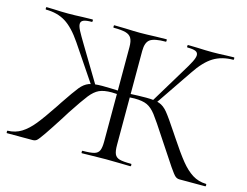

<svg xmlns="http://www.w3.org/2000/svg" viewBox="-88 -767 1168 909"><g transform="rotate(15 495.5 -312.5)"><path d="M376 -12Q415 -12 433 -17Q451 -22 457.5 -36.5Q464 -51 464 -81V-544Q464 -573 455.5 -587.5Q447 -602 427 -607.5Q407 -613 368 -613Q366 -613 366 -619Q366 -625 368 -625L422 -624Q468 -622 494 -622Q523 -622 571 -624L624 -625Q626 -625 626 -619Q626 -613 624 -613Q568 -613 547.5 -598.5Q527 -584 527 -542V-81Q527 -51 533.5 -36.5Q540 -22 557.5 -17Q575 -12 614 -12Q617 -12 617 -6Q617 0 614 0Q583 0 565 -1L494 -2L426 -1Q408 0 376 0Q374 0 374 -6Q374 -12 376 -12ZM9 -12Q47 -13 76.5 -31.5Q106 -50 134 -84.5Q162 -119 208 -188L219 -205Q262 -269 281 -292.5Q300 -316 322.5 -324.5Q345 -333 388 -333Q421 -333 484 -330L483 -312Q473 -313 462 -314Q451 -315 439 -315Q400 -315 377.5 -304.5Q355 -294 333.5 -267Q312 -240 266 -170L246 -138Q209 -80 186 -46.5Q163 -13 155 -6.5Q147 0 135 0H9Q7 0 7 -6Q7 -12 9 -12ZM36 -613Q34 -613 34 -619Q34 -625 36 -625L73 -624Q109 -622 142 -622Q175 -622 215 -624L261 -625Q264 -625 264 -619Q264 -613 261 -613Q233 -613 220.5 -607.5Q208 -602 208 -589Q208 -577 218.5 -557Q229 -537 252 -499L356 -326L339 -317L215 -501Q173 -563 132.5 -588Q92 -613 36 -613ZM723 -168Q677 -239 656 -266.5Q635 -294 612.5 -304.5Q590 -315 550 -315Q539 -315 528 -314Q517 -313 508 -312L507 -330Q569 -333 602 -333Q646 -333 668 -325Q690 -317 709 -294Q728 -271 771 -206L783 -188Q828 -120 856.5 -85Q885 -50 914.5 -31.5Q944 -13 981 -12Q984 -12 984 -6Q984 0 981 0H855Q843 0 834 -7.5Q825 -15 803.5 -46.5Q782 -78 723 -168ZM634 -326 738 -498Q761 -535 771.5 -556Q782 -577 782 -589Q782 -602 770 -607.5Q758 -613 730 -613Q727 -613 727 -619Q727 -625 730 -625L776 -624Q816 -622 849 -622Q882 -622 918 -624L955 -625Q957 -625 957 -619Q957 -613 955 -613Q899 -613 858 -588Q817 -563 776 -501L651 -317Z"/></g></svg>

Font: Cormorant SC
Style: Regular
Weight: 400
Designer: Christian Thalmann (Catharsis Fonts)
Foundry: Catharsis Fonts
Version: Version 4.000